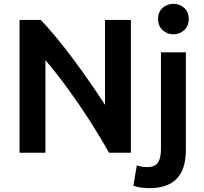

<svg xmlns="http://www.w3.org/2000/svg" viewBox="-20 -797 1063 1002"><path d="M82 0V-693H193Q230 -654 274 -601Q318 -548 363 -487.5Q408 -427 450.5 -365.5Q493 -304 528 -250V-693H663V0H549Q506 -77 451 -163Q396 -249 336 -331.5Q276 -414 217 -483V0ZM760 185Q747 185 721.5 182.5Q696 180 676 172L694 66Q718 75 749 75Q789 75 804.5 51Q820 27 820 -18V-524H950V-16Q950 87 902 136Q854 185 760 185ZM885 -618Q853 -618 829 -639.5Q805 -661 805 -698Q805 -735 829 -756Q853 -777 885 -777Q917 -777 941 -756Q965 -735 965 -698Q965 -661 941 -639.5Q917 -618 885 -618Z"/></svg>

Font: Ubuntu Sans
Style: Bold
Weight: 700
Designer: Dalton Maag Ltd
Foundry: Dalton Maag Ltd
Version: Version 1.006; ttfautohint (v1.8.4.7-5d5b)